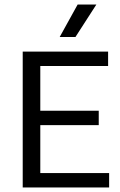

<svg xmlns="http://www.w3.org/2000/svg" viewBox="-20 -821 526 841"><path d="M79.5 0V-595H453.5V-532H156.5V-63H458V0ZM133 -273V-336H412.5V-273ZM241.5 -659 320 -801H402L310.5 -659Z"/></svg>

Font: Encode Sans SC SemiCondensed
Style: Regular
Weight: 400
Width: 4
Designer: Multiple Designers
Foundry: Impallari Type
Version: Version 3.002